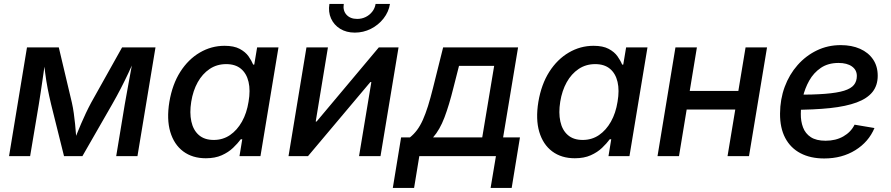

<svg xmlns="http://www.w3.org/2000/svg" viewBox="-20 -774 4419 952"><path d="M24.9 0 113.8 -539.1H271.5L336.4 -265.1Q342.3 -238.8 345.9 -212.2Q349.6 -185.5 352.3 -159.4Q355 -133.3 356.7 -109.1Q358.4 -85 359.9 -63H342.3Q351.6 -85.9 361.3 -110.4Q371.1 -134.8 382.1 -160.4Q393.1 -186 405.5 -212.4Q418 -238.8 432.1 -265.1L585.4 -539.1H751L661.6 0H556.2L598.6 -256.3Q603.5 -283.7 608.9 -313.7Q614.3 -343.8 619.9 -374.5Q625.5 -405.3 631.1 -435.5Q636.7 -465.8 641.6 -493.7H652.8Q634.8 -450.7 616.7 -412.1Q598.6 -373.5 579.1 -335.7Q559.6 -297.9 536.1 -256.8L388.7 0H297.4L233.4 -256.8Q223.6 -297.9 216.3 -335.4Q209 -373 204.1 -411.9Q199.2 -450.7 194.3 -493.7H207.5Q203.1 -464.4 199 -434.3Q194.8 -404.3 190.4 -374.5Q186 -344.7 181.6 -315.2Q177.2 -285.6 172.4 -256.3L129.4 0Z M1000.5 10.7Q934.1 10.7 888.4 -23.4Q842.8 -57.6 824.2 -120.4Q805.7 -183.1 819.8 -269Q834.5 -356 874 -418Q913.6 -480 970.7 -513.4Q1027.8 -546.9 1093.3 -546.9Q1140.1 -546.9 1168.5 -531.7Q1196.8 -516.6 1212.2 -494.9Q1227.5 -473.1 1235.4 -453.6H1240.7L1254.9 -539.1H1360.8L1271.5 0H1167.5L1181.2 -83.5H1173.8Q1158.7 -63 1135.7 -41Q1112.8 -19 1079.6 -4.2Q1046.4 10.7 1000.5 10.7ZM1039.6 -80.1Q1085 -80.1 1120.4 -104.2Q1155.8 -128.4 1179.7 -170.9Q1203.6 -213.4 1212.4 -269.5Q1222.2 -326.2 1212.4 -367.9Q1202.6 -409.7 1174.8 -432.9Q1147 -456.1 1101.6 -456.1Q1055.2 -456.1 1019.3 -431.9Q983.4 -407.7 960.2 -366Q937 -324.2 928.2 -269.5Q919.4 -214.8 928.7 -171.9Q938 -128.9 965.8 -104.5Q993.7 -80.1 1039.6 -80.1Z M1866.7 0H1760.3L1821.3 -367.2H1816.4L1507.3 0H1410.6L1499.5 -539.1H1606L1545.4 -171.4H1549.8L1858.4 -539.1H1956.1ZM1739.3 -612.3Q1697.3 -612.3 1666.5 -631.3Q1635.7 -650.4 1621.3 -682.6Q1606.9 -714.8 1613.3 -754.4H1684.6Q1679.2 -721.7 1698 -700.9Q1716.8 -680.2 1751 -680.2Q1773.9 -680.2 1793.2 -689.7Q1812.5 -699.2 1825.7 -716.1Q1838.9 -732.9 1842.3 -754.4H1913.6Q1907.2 -714.8 1881.8 -682.4Q1856.4 -649.9 1819.1 -631.1Q1781.7 -612.3 1739.3 -612.3Z M1927.7 157.7 1968.8 -92.8H2012.7Q2032.2 -108.4 2047.9 -129.4Q2063.5 -150.4 2076.7 -179.7Q2089.8 -209 2102.1 -248Q2114.3 -287.1 2127 -337.9L2177.2 -539.1H2548.8L2474.6 -92.8H2558.1L2517.1 157.7H2412.6L2439 0H2059.1L2033.2 157.7ZM2127.4 -92.8H2371.1L2430.2 -447.3H2255.9L2228 -337.9Q2207 -252.9 2183.8 -191.7Q2160.6 -130.4 2127.4 -92.8Z M2830.1 10.7Q2763.7 10.7 2718 -23.4Q2672.4 -57.6 2653.8 -120.4Q2635.3 -183.1 2649.4 -269Q2664.1 -356 2703.6 -418Q2743.2 -480 2800.3 -513.4Q2857.4 -546.9 2922.9 -546.9Q2969.7 -546.9 2998 -531.7Q3026.4 -516.6 3041.7 -494.9Q3057.1 -473.1 3064.9 -453.6H3070.3L3084.5 -539.1H3190.4L3101.1 0H2997.1L3010.7 -83.5H3003.4Q2988.3 -63 2965.3 -41Q2942.4 -19 2909.2 -4.2Q2876 10.7 2830.1 10.7ZM2869.1 -80.1Q2914.6 -80.1 2950 -104.2Q2985.4 -128.4 3009.3 -170.9Q3033.2 -213.4 3042 -269.5Q3051.8 -326.2 3042 -367.9Q3032.2 -409.7 3004.4 -432.9Q2976.6 -456.1 2931.2 -456.1Q2884.8 -456.1 2848.9 -431.9Q2813 -407.7 2789.8 -366Q2766.6 -324.2 2757.8 -269.5Q2749 -214.8 2758.3 -171.9Q2767.6 -128.9 2795.4 -104.5Q2823.2 -80.1 2869.1 -80.1Z M3667.5 -323.2 3652.3 -231H3357.4L3372.6 -323.2ZM3435.5 -539.1 3346.7 0H3240.2L3329.1 -539.1ZM3783.2 -539.1 3693.8 0H3587.4L3676.8 -539.1Z M4066.9 11.7Q3998.5 11.7 3949.2 -14.2Q3899.9 -40 3873.5 -89.8Q3847.2 -139.6 3847.7 -210.9Q3848.1 -281.7 3870.8 -343.3Q3893.6 -404.8 3934.6 -451.2Q3975.6 -497.6 4030 -523.9Q4084.5 -550.3 4148.4 -550.3Q4203.1 -550.3 4244.4 -532Q4285.6 -513.7 4308.8 -479.7Q4332 -445.8 4332 -398.4Q4332 -350.6 4306.2 -318.1Q4280.3 -285.6 4227.8 -266.1Q4175.3 -246.6 4095.5 -238Q4015.6 -229.5 3907.7 -229.5L3920.9 -304.2Q4011.7 -304.2 4071.3 -308.8Q4130.9 -313.5 4165.3 -324.2Q4199.7 -335 4214.1 -353Q4228.5 -371.1 4228.5 -397.5Q4228.5 -427.2 4204.1 -444.6Q4179.7 -461.9 4137.7 -461.9Q4085.9 -461.9 4050 -437.5Q4014.2 -413.1 3992.4 -374.3Q3970.7 -335.4 3960.7 -292Q3950.7 -248.5 3950.7 -209.5Q3950.2 -172.9 3961.7 -142.3Q3973.1 -111.8 4000.2 -94Q4027.3 -76.2 4073.7 -76.2Q4124 -76.2 4161.6 -97.7Q4199.2 -119.1 4217.3 -155.8L4315.9 -139.2Q4287.1 -70.3 4220.9 -29.3Q4154.8 11.7 4066.9 11.7Z"/></svg>

Font: Inter 18pt Medium
Style: Italic
Weight: 500
Italic angle: -9.3988°
Designer: Rasmus Andersson
Foundry: rsms
Version: Version 4.001;git-66647c0bb